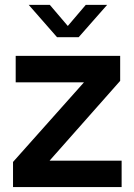

<svg xmlns="http://www.w3.org/2000/svg" viewBox="-20 -757 544 777"><path d="M96.2 -737.3H181.6L254.4 -651.9L327.1 -737.3H413.6L298.3 -606.4H210.9ZM472.2 -106.9V0H32.7V-101.6L319.8 -423.8H43.5V-530.8H466.3V-429.7L180.7 -106.9Z"/></svg>

Font: Epilogue SemiBold
Style: Regular
Weight: 600
Designer: Tyler Finck
Foundry: Etcetera Type Co
Version: Version 2.112